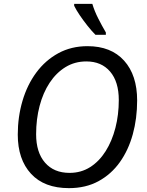

<svg xmlns="http://www.w3.org/2000/svg" viewBox="-20 -964 761 994"><path d="M337 10Q209 10 140.5 -64.5Q72 -139 72 -267Q72 -359 96.5 -442Q121 -525 168 -588.5Q215 -652 282 -688.5Q349 -725 433 -725Q555 -725 622.5 -650Q690 -575 690 -444Q690 -351 667.5 -269Q645 -187 600.5 -124.5Q556 -62 490 -26Q424 10 337 10ZM340 -69Q400 -69 447 -99Q494 -129 527 -181.5Q560 -234 577.5 -302Q595 -370 595 -446Q595 -541 550 -593.5Q505 -646 427 -646Q367 -646 319 -616.5Q271 -587 237 -535.5Q203 -484 185 -415.5Q167 -347 167 -269Q167 -175 213 -122Q259 -69 340 -69ZM474 -784Q455 -803 433.5 -830Q412 -857 393 -885Q374 -913 364 -934V-944H458Q469 -907 488.5 -868.5Q508 -830 528 -796V-784Z"/></svg>

Font: Manna Sans
Style: Italic
Weight: 400
Italic angle: -12°
Designer: Monotype Design Team
Foundry: Monotype Imaging Inc.
Version: Version 2.001.1; ttfautohint (v1.8.2)